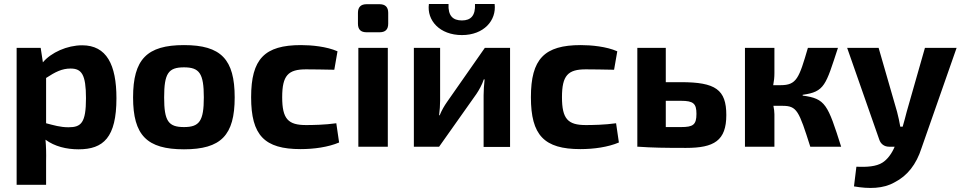

<svg xmlns="http://www.w3.org/2000/svg" viewBox="-20 -732 4803 958"><path d="M183 -493H63V190H210V71C211 35 210 -1 207 -35C253 -1 312 13 372 13C496 13 561 -46 561 -242C561 -409 512 -506 390 -506C315 -506 235 -470 194 -421ZM210 -343C256 -373 289 -390 332 -390C387 -390 409 -361 409 -242C409 -119 385 -97 322 -97C280 -97 249 -107 210 -117Z M898 -507C713 -507 644 -436 644 -246C644 -57 713 13 898 13C1083 13 1151 -57 1151 -246C1151 -436 1083 -507 898 -507ZM898 -396C975 -396 997 -366 997 -246C997 -128 975 -98 898 -98C820 -98 799 -128 799 -246C799 -366 820 -396 898 -396Z M1658 -117C1602 -109 1538 -108 1507 -108C1418 -108 1388 -138 1388 -247C1388 -356 1418 -386 1507 -386C1544 -386 1594 -385 1648 -384L1664 -476C1610 -500 1534 -507 1482 -507C1300 -507 1233 -438 1233 -247C1233 -57 1299 12 1480 12C1547 12 1618 2 1672 -21Z M1809 -711C1780 -711 1766 -696 1766 -668V-614C1766 -585 1780 -571 1809 -571H1874C1903 -571 1917 -585 1917 -614V-668C1917 -696 1903 -711 1874 -711ZM1915 0V-493H1768V0Z M2350 -712C2353 -654 2329 -630 2285 -630C2239 -630 2215 -654 2218 -712H2120C2109 -630 2174 -557 2285 -557C2394 -557 2458 -630 2448 -712ZM2525 1V-493H2399L2211 -224C2197 -204 2184 -182 2174 -157H2171C2174 -184 2176 -205 2176 -230V-493H2045V0H2171L2357 -263C2370 -282 2386 -311 2394 -336H2398C2395 -306 2393 -283 2393 -257V1Z M3054 -117C2998 -109 2934 -108 2903 -108C2814 -108 2784 -138 2784 -247C2784 -356 2814 -386 2903 -386C2940 -386 2990 -385 3044 -384L3060 -476C3006 -500 2930 -507 2878 -507C2696 -507 2629 -438 2629 -247C2629 -57 2695 12 2876 12C2943 12 3014 2 3068 -21Z M3302 -322V-493H3160V0H3164C3235 5 3293 6 3403 6C3543 6 3604 -30 3604 -158C3604 -285 3550 -322 3378 -322ZM3302 -98V-229H3378C3440 -229 3455 -215 3455 -164C3455 -109 3438 -98 3378 -98Z M3985 -259C4095 -274 4100 -307 4161 -493H4011C3967 -342 3955 -307 3875 -307H3838C3842 -327 3844 -347 3844 -367V-493H3697V0H3844V-162C3844 -175 3842 -189 3839 -204H3884C3957 -204 3966 -179 4023 0H4177C4110 -211 4099 -240 3985 -255Z M4753 -493H4595L4504 -174C4499 -153 4491 -125 4484 -100H4472C4468 -125 4462 -150 4456 -174L4364 -493H4207L4367 -36C4374 -14 4392 0 4416 0H4444C4430 34 4407 65 4382 80C4351 99 4307 102 4253 100L4241 198C4316 211 4387 210 4443 178C4508 145 4552 88 4578 7Z"/></svg>

Font: SnT
Style: Bold
Weight: 700
Designer: Natanael Gama
Version: Version 1.001;PS 001.001;hotconv 1.0.70;makeotf.lib2.5.58329